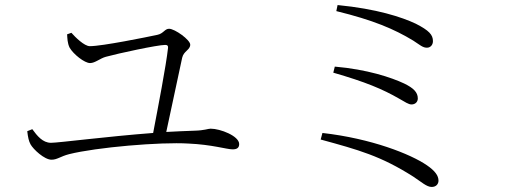

<svg xmlns="http://www.w3.org/2000/svg" viewBox="-20 -735 2040 761"><path d="M184 -102C207 -102 219 -115 254 -124C361 -151 617 -173 727 -166C820 -162 879 -143 902 -143C919 -143 928 -149 928 -164C928 -196 853 -225 815 -225C804 -225 791 -218 751 -217C716 -216 678 -214 639 -212L702 -506C708 -533 734 -537 734 -558C734 -577 673 -621 650 -621C633 -621 628 -602 604 -597C562 -588 385 -552 336 -552C314 -552 278 -588 263 -605L246 -599C247 -584 247 -564 256 -546C271 -520 315 -485 337 -485C357 -485 377 -504 400 -510C447 -523 604 -557 635 -557C644 -557 647 -553 646 -545C638 -473 607 -313 587 -208C403 -194 212 -169 182 -169C149 -169 127 -197 108 -223L88 -215C91 -190 94 -176 101 -163C112 -143 156 -102 184 -102Z M1691 6C1709 6 1718 -6 1718 -19C1718 -39 1704 -58 1672 -80C1608 -124 1452 -186 1258 -208L1251 -182C1401 -141 1489 -117 1618 -35C1650 -14 1671 6 1691 6ZM1611 -321C1626 -321 1636 -331 1636 -345C1636 -369 1619 -386 1582 -404C1531 -428 1435 -460 1307 -471L1301 -447C1429 -410 1496 -382 1562 -344C1585 -331 1599 -321 1611 -321ZM1673 -546C1685 -546 1696 -556 1696 -572C1696 -597 1681 -614 1628 -641C1573 -667 1473 -700 1318 -715L1313 -691C1460 -655 1542 -620 1618 -574C1643 -558 1656 -545 1673 -546Z"/></svg>

Font: Source Han Serif CN Light
Style: Regular
Weight: 300
Designer: Ryoko NISHIZUKA 西塚涼子 (kana & ideographs); Frank Grießhammer (Latin, Greek & Cyrillic); Wenlong ZHANG 张文龙 (bopomofo); San
Foundry: Adobe
Version: Version 2.003;hotconv 1.1.1;makeotfexe 2.6.0